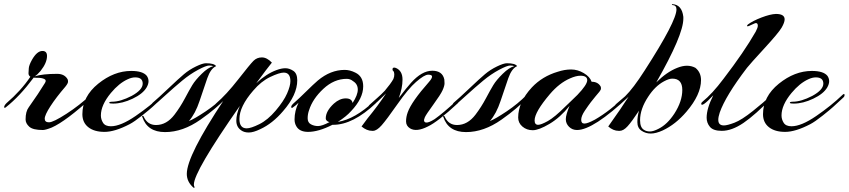

<svg xmlns="http://www.w3.org/2000/svg" viewBox="-39 -617 4080 923"><path d="M275 -200Q231 -149 203.5 -106.5Q176 -64 176 -46.5Q176 -29 196.5 -29Q217 -29 280.5 -70Q344 -111 398 -162Q403 -167 407 -166Q411 -165 411 -161Q411 -157 407 -152Q278 -34 210 -4Q180 8 167 8Q119 8 101.5 -8Q84 -24 84 -43Q84 -81 99 -101Q148 -170 177 -218Q186 -232 173.5 -237.5Q161 -243 142.5 -243Q124 -243 123 -244Q56 -154 -10 -102Q-18 -95 -19 -102Q-19 -110 -8 -121Q62 -181 107 -248Q98 -254 98 -264.5Q98 -275 99.5 -290Q101 -305 115 -330Q139 -372 165 -372Q187 -372 187 -348Q187 -315 156 -276Q141 -258 128 -250Q165 -262 236 -262Q271 -262 286 -236Q288 -232 288 -224Q288 -216 275 -200Z M594 -156Q647 -185 647 -215Q647 -245 611 -245Q594 -245 575 -236Q533 -217 494 -170Q446 -112 446 -62Q446 -43 456.5 -26.5Q467 -10 494 -10Q541 -10 613 -59.5Q685 -109 737 -159Q749 -171 749 -160Q749 -153 743 -148Q706 -114 693.5 -102.5Q681 -91 644 -61.5Q607 -32 584 -20Q513 17 463.5 17Q414 17 385.5 -5.5Q357 -28 357 -68Q357 -153 433 -214.5Q509 -276 592 -276Q648 -276 667 -252Q675 -240 675 -226.5Q675 -213 666 -197Q648 -166 598.5 -142.5Q549 -119 505 -119Q488 -119 486.5 -122Q485 -125 489 -126.5Q493 -128 500 -128Q540 -128 594 -156Z M645 -55Q644 -56 644 -58Q644 -60 647.5 -60Q651 -60 652 -56Q670 -16 711 -16Q762 -16 800 -66Q828 -103 849.5 -143.5Q871 -184 885.5 -208Q900 -232 930.5 -262Q961 -292 986 -299Q980 -302 966 -302Q952 -302 913.5 -281.5Q875 -261 837 -229.5Q799 -198 755 -158Q711 -118 702 -111Q693 -104 691 -111Q689 -118 696 -124Q722 -146 771 -192.5Q820 -239 845.5 -260.5Q871 -282 903 -297.5Q935 -313 951 -313Q991 -313 1000 -299Q974 -288 957.5 -241Q941 -194 920.5 -132Q900 -70 869 -35Q895 -45 949.5 -81.5Q1004 -118 1046 -161Q1055 -169 1059 -163Q1059 -161 1059 -158.5Q1059 -156 1040 -137Q1021 -118 993.5 -94.5Q966 -71 925 -42Q840 18 754.5 18Q669 18 645 -55Z M1390 -231Q1390 -161 1322 -83Q1271 -23 1212 4Q1179 20 1157 20Q1135 20 1121 10Q1097 -6 1097 -37Q1097 -68 1114 -108Q893 208 893 270Q893 276 895.5 280.5Q898 285 894 286L891 285Q859 257 859 219Q859 132 1037 -136Q989 -88 989 -102Q989 -110 1000 -120Q1049 -162 1106 -235Q1163 -308 1179.5 -324.5Q1196 -341 1220 -341Q1244 -341 1268 -316Q1248 -292 1193 -217Q1241 -262 1290 -280Q1314 -289 1333 -289Q1352 -289 1371 -276.5Q1390 -264 1390 -231ZM1112 -45Q1112 0 1147 0Q1167 0 1207.5 -20Q1248 -40 1286.5 -85.5Q1325 -131 1341 -167.5Q1357 -204 1357 -227Q1357 -268 1325 -268Q1304 -268 1260 -247Q1216 -226 1178 -181Q1112 -105 1112 -45Z M1559 -17Q1492 17 1442 17Q1400 17 1385 -11Q1377 -25 1377 -43Q1377 -84 1396 -123Q1383 -110 1371 -102Q1361 -93 1361 -104Q1361 -111 1378.5 -126Q1396 -141 1432 -176.5Q1468 -212 1489 -230Q1550 -281 1618 -281Q1643 -281 1669 -268Q1707 -250 1707 -202Q1707 -144 1649 -83Q1626 -57 1585 -31Q1667 -44 1759 -130Q1764 -134 1768 -133.5Q1772 -133 1772 -129Q1772 -125 1768 -121Q1658 -17 1563 -17Q1561 -17 1559 -17ZM1656 -122Q1681 -160 1681 -186.5Q1681 -213 1658 -227Q1645 -238 1628 -238Q1567 -238 1515.5 -190Q1464 -142 1447 -88Q1440 -69 1440 -48.5Q1440 -28 1455.5 -19.5Q1471 -11 1490 -11Q1509 -11 1545 -30Q1543 -30 1539 -32Q1527 -38 1527 -48Q1527 -83 1566 -119Q1594 -144 1623 -144Q1652 -144 1656 -122Z M2024 -224Q2038 -240 2038 -249Q2038 -258 2019.5 -258Q2001 -258 1961 -223Q1924 -191 1871.5 -116Q1819 -41 1795.5 -14.5Q1772 12 1754 12Q1752 12 1750 12Q1724 12 1699 -9Q1705 -18 1728 -48Q1779 -110 1817 -168Q1774 -125 1744 -101Q1734 -93 1732.5 -100Q1731 -107 1737 -112.5Q1743 -118 1757 -130.5Q1771 -143 1775.5 -147Q1780 -151 1792.5 -162.5Q1805 -174 1811 -181Q1839 -214 1852 -237Q1857 -249 1856.5 -260.5Q1856 -272 1851.5 -275.5Q1847 -279 1848 -284Q1848 -292 1856 -292Q1860 -292 1865 -290Q1896 -276 1896 -234.5Q1896 -193 1878 -146Q1917 -197 1937 -219Q1989 -277 2039 -277Q2088 -277 2097 -235Q2098 -229 2098 -216.5Q2098 -204 2088.5 -183Q2079 -162 2044 -114Q2009 -66 2003.5 -53.5Q1998 -41 2000 -35Q2002 -29 2009 -28Q2021 -26 2050 -44Q2091 -73 2156 -133Q2167 -144 2167 -131Q2167 -126 2162 -121Q2065 -31 2018 -9Q1963 19 1932 0Q1913 -12 1913 -33.5Q1913 -55 1921 -77Q1939 -128 2024 -224Z M2092 -55Q2091 -56 2091 -58Q2091 -60 2094.5 -60Q2098 -60 2099 -56Q2117 -16 2158 -16Q2209 -16 2247 -66Q2275 -103 2296.5 -143.5Q2318 -184 2332.5 -208Q2347 -232 2377.5 -262Q2408 -292 2433 -299Q2427 -302 2413 -302Q2399 -302 2360.5 -281.5Q2322 -261 2284 -229.5Q2246 -198 2202 -158Q2158 -118 2149 -111Q2140 -104 2138 -111Q2136 -118 2143 -124Q2169 -146 2218 -192.5Q2267 -239 2292.5 -260.5Q2318 -282 2350 -297.5Q2382 -313 2398 -313Q2438 -313 2447 -299Q2421 -288 2404.5 -241Q2388 -194 2367.5 -132Q2347 -70 2316 -35Q2342 -45 2396.5 -81.5Q2451 -118 2493 -161Q2502 -169 2506 -163Q2506 -161 2506 -158.5Q2506 -156 2487 -137Q2468 -118 2440.5 -94.5Q2413 -71 2372 -42Q2287 18 2201.5 18Q2116 18 2092 -55Z M2821 -42Q2891 -82 2976 -162Q2986 -172 2989 -165Q2989 -164 2989 -161Q2989 -158 2985 -154Q2813 8 2735 8Q2712 8 2696.5 -7.5Q2681 -23 2681 -44Q2681 -65 2699 -108Q2654 -52 2602.5 -21.5Q2551 9 2522 9Q2493 9 2472.5 -8.5Q2452 -26 2452 -52Q2452 -126 2518 -197Q2568 -250 2642 -272Q2675 -283 2706.5 -283Q2738 -283 2767.5 -265.5Q2797 -248 2805 -224Q2835 -224 2848 -202Q2850 -199 2850 -192Q2850 -185 2842.5 -176Q2835 -167 2824 -154Q2813 -141 2801.5 -126Q2790 -111 2772.5 -85Q2755 -59 2755 -41Q2755 -23 2770.5 -23Q2786 -23 2821 -42ZM2751 -253Q2730 -253 2701 -240Q2650 -218 2604 -164Q2531 -78 2531 -38Q2531 -17 2548 -17Q2562 -17 2594.5 -35Q2627 -53 2680 -106Q2683 -109 2703 -128Q2723 -147 2737 -161Q2784 -210 2784 -231.5Q2784 -253 2751 -253Z M3331 -232Q3331 -162 3261 -80Q3209 -19 3147 10Q3114 25 3089.5 25Q3065 25 3045 11.5Q3025 -2 3025 -30Q3025 -58 3033 -85Q2998 -32 2978 -10Q2958 12 2940 12Q2938 12 2935 12Q2909 12 2885 -9Q2950 -100 2986 -157Q2963 -134 2929 -106Q2920 -99 2916.5 -103.5Q2913 -108 2924 -118Q2954 -143 2966 -154Q3005 -192 3060 -278Q3213 -515 3213 -572Q3213 -592 3193 -593Q3191 -593 3191 -595Q3191 -597 3193 -597Q3239 -595 3246 -536Q3246 -532 3246 -527Q3246 -449 3116 -221Q3166 -271 3217 -291Q3242 -301 3263.5 -301Q3285 -301 3304 -291Q3331 -269 3331 -232ZM3193 -239Q3177 -239 3153 -226Q3110 -203 3077 -152Q3038 -93 3038 -39Q3038 -3 3058 8Q3069 15 3085.5 15Q3102 15 3127 2Q3169 -19 3203 -71Q3241 -130 3241 -184.5Q3241 -239 3193 -239Z M3414 -41Q3414 -14 3441 -14Q3457 -14 3491.5 -27Q3526 -40 3581 -84Q3636 -128 3655 -147.5Q3674 -167 3678 -166.5Q3682 -166 3681 -160.5Q3680 -155 3676 -151Q3591 -64 3535 -26Q3479 12 3431 12Q3390 12 3374 -7Q3358 -26 3358 -51Q3358 -96 3390 -159Q3332 -97 3332 -119Q3332 -123 3338 -128Q3385 -166 3439 -238Q3538 -367 3594 -465Q3604 -484 3604 -493Q3604 -514 3581 -501Q3555 -488 3553 -491Q3551 -494 3556 -499Q3580 -517 3622 -533Q3664 -549 3691 -550Q3733 -550 3733 -524Q3733 -509 3718.5 -484Q3704 -459 3635.5 -384.5Q3567 -310 3552 -291Q3449 -156 3421 -76Q3414 -55 3414 -41Z M3866 -156Q3919 -185 3919 -215Q3919 -245 3883 -245Q3866 -245 3847 -236Q3805 -217 3766 -170Q3718 -112 3718 -62Q3718 -43 3728.5 -26.5Q3739 -10 3766 -10Q3813 -10 3885 -59.5Q3957 -109 4009 -159Q4021 -171 4021 -160Q4021 -153 4015 -148Q3978 -114 3965.5 -102.5Q3953 -91 3916 -61.5Q3879 -32 3856 -20Q3785 17 3735.5 17Q3686 17 3657.5 -5.5Q3629 -28 3629 -68Q3629 -153 3705 -214.5Q3781 -276 3864 -276Q3920 -276 3939 -252Q3947 -240 3947 -226.5Q3947 -213 3938 -197Q3920 -166 3870.5 -142.5Q3821 -119 3777 -119Q3760 -119 3758.5 -122Q3757 -125 3761 -126.5Q3765 -128 3772 -128Q3812 -128 3866 -156Z"/></svg>

Font: Arizonia
Style: Regular
Weight: 400
Designer: Robert E. Leuschke
Foundry: Robert E. Leuschke
Version: Version 1.003